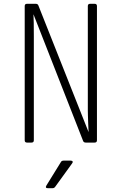

<svg xmlns="http://www.w3.org/2000/svg" viewBox="-20 -750 640 1010"><path d="M122 0Q110 0 110 -12V-718Q110 -730 122 -730H168Q179 -730 182 -721L446 -55Q445 -75 444 -99Q443 -123 442.5 -143Q442 -163 442 -170V-718Q442 -730 454 -730H478Q490 -730 490 -718V-12Q490 0 478 0H431Q420 0 417 -9L156 -675Q157 -661 157.5 -629.5Q158 -598 158 -560V-12Q158 0 146 0ZM232 240Q216 240 224 226L300 103Q304 95 314 95H352Q360 95 362 99.5Q364 104 359 110L270 233Q265 240 256 240Z"/></svg>

Font: Pitagon Sans Mono Thin
Style: Regular
Weight: 100
Monospace: yes
Designer: Travis Tran
Foundry: Pitagon
Version: Version 1.001; ttfautohint (v1.8.4.7-5d5b);gftools[0.9.26]